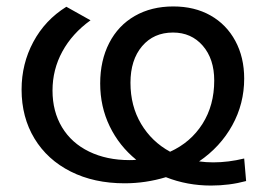

<svg xmlns="http://www.w3.org/2000/svg" viewBox="-20 -561 846 596"><path d="M635 15Q561 15 495 -11Q432 8 367 8Q272 8 199.5 -28.5Q127 -65 87 -131Q47 -197 47 -283Q47 -363 83.5 -431Q120 -499 186 -540L261 -498Q204 -457 173.5 -401Q143 -345 143 -280Q143 -215 172.5 -166Q202 -117 256.5 -90.5Q311 -64 382 -64Q396 -64 403 -65Q350 -108 320.5 -169Q291 -230 291 -302Q291 -373 319 -427.5Q347 -482 398.5 -511.5Q450 -541 518 -541Q584 -541 633.5 -513Q683 -485 710.5 -434Q738 -383 738 -317Q738 -239 701 -172Q664 -105 598 -60Q619 -57 642 -57Q689 -57 738 -69L744 1Q692 15 635 15ZM508 -90Q572 -119 608.5 -176.5Q645 -234 645 -311Q645 -378 609.5 -419Q574 -460 517 -460Q457 -460 421 -417.5Q385 -375 385 -304Q385 -232 418 -176.5Q451 -121 508 -90Z"/></svg>

Font: APTA Sans Medium
Style: Bold
Weight: 500
Version: Version 7.200